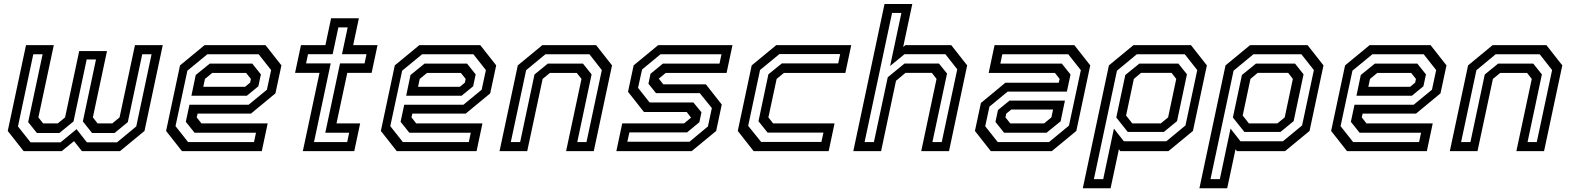

<svg xmlns="http://www.w3.org/2000/svg" viewBox="-20 -770 7998 978"><path d="M112.5 -540H254L175.5 -172L199.5 -141.5H274.5L311.5 -172L383.5 -510H525L453 -172L477 -141.5H552L589 -172L667.5 -540H809L716 -103L591 0H397.5L357 -51L294 0H100.5L19.5 -103ZM149.5 -493.5 71.5 -126 135.5 -45H288.5L370 -112L422.5 -45H576L674 -126L752 -493.5H704.5L631 -148L563.5 -92.5H449L402 -151.5L469 -467H421.5L354.5 -151.5L282.5 -92.5H168L123.5 -148L197 -493.5Z M1332.5 -540 1413.5 -437 1383 -294.5 1258.5 -191.5H986.5L982 -172L1006 -141.5H1343.5L1313.5 0H907L826 -103L897 -437L1022 -540ZM1265 -446 1309 -391 1296 -330.5 1237.5 -282.5H955L977 -388L1048.5 -446ZM1297.5 -493.5H1036L934.5 -410L874 -127.5L938 -46.5H1274L1284 -94H971L926.5 -149.5L945 -236.5H1246.5L1339.5 -313L1361 -413ZM1233.5 -398.5H1061L1024 -368L1015.5 -328H1228.5L1254 -349L1258 -368Z M1522.5 0 1607.5 -399H1483L1513 -540H1637.5L1666.5 -677H1808L1779 -540H1903L1873 -399H1749L1694 -141.5H1814.5L1784.5 0ZM1579.5 -46.5H1748.5L1758.5 -94H1637L1712 -447H1837L1847 -494H1722L1751 -630.5H1703.5L1674.5 -494H1549L1539 -447H1664.5Z M2426.5 -540 2507.5 -437 2477 -294.5 2352.5 -191.5H2080.5L2076 -172L2100 -141.5H2437.5L2407.5 0H2001L1920 -103L1991 -437L2116 -540ZM2359 -446 2403 -391 2390 -330.5 2331.5 -282.5H2049L2071 -388L2142.5 -446ZM2391.5 -493.5H2130L2028.5 -410L1968 -127.5L2032 -46.5H2368L2378 -94H2065L2020.5 -149.5L2039 -236.5H2340.5L2433.5 -313L2455 -413ZM2327.5 -398.5H2155L2118 -368L2109.5 -328H2322.5L2348 -349L2352 -368Z M2524.5 0 2617.5 -437 2742.5 -540H3016.5L3097.5 -437L3004.5 0H2863.5L2942 -368L2918 -398.5H2781L2744 -368L2665.5 0ZM2582 -46.5H2629.5L2702.5 -390.5L2770.5 -446H2949.5L2993.5 -391L2920.5 -46.5H2967.5L3045.5 -413L2982.5 -493.5H2758L2660 -412.5Z M3119.5 0 3149.5 -141.5H3464.5L3501.5 -172L3501 -169.5L3478 -199.5H3260L3179 -302.5L3207.5 -437L3332.5 -540H3711L3681 -398.5H3371L3334 -368L3334.5 -371L3358.5 -340.5H3575.5L3656.5 -237.5L3628 -103L3503 0ZM3175.5 -48H3492L3586 -126L3606 -219.5L3544.5 -295.5H3321.5L3283 -343.5L3293.5 -394L3356.5 -446H3645L3655 -493.5H3344.5L3250.5 -416L3230 -322.5L3289 -248H3512L3553 -198L3542.5 -147.5L3479.5 -95.5H3186Z M3819 0 3738 -103 3809 -437 3934 -540H4316L4286 -398.5H3973L3936 -368L3894 -172L3918 -141.5H4231L4201 0ZM3857 -47H4164L4174.5 -94.5H3890L3843.5 -152.5L3894 -391.5L3962.5 -447H4249.5L4259.5 -494.5H3950L3851.5 -413.5L3791 -129Z M4326.5 0 4485.5 -749.5H4627L4580.5 -530.5L4592 -540H4825.5L4906.5 -437L4814 0H4672.5L4750.5 -368L4726.5 -399H4592.5L4544 -358.5L4468 0ZM4384 -46.5H4431.5L4502 -376.5L4587.5 -446.5H4762.5L4804 -395.5L4729.5 -46.5H4777L4856 -417L4795.5 -494H4587.5L4514 -434L4571.5 -704H4524Z M5027 0 4946 -103 4976.5 -245.5 5101 -348.5H5373L5377.5 -368L5353.5 -398.5H5016L5046 -540H5452.5L5533.5 -437L5462.5 -103L5337.5 0ZM5094.5 -94 5050.5 -149 5063.5 -209.5 5122 -257.5H5404.5L5382.5 -152L5311 -94ZM5062 -46.5H5323.5L5425 -130L5485.5 -412.5L5421.5 -493.5H5085.5L5075.5 -446H5388.5L5433 -390.5L5414.5 -303.5H5113L5020 -227L4998.5 -127ZM5126 -141.5H5298.5L5335.5 -172L5344 -212H5131L5105.5 -191L5101.5 -172Z M5495.5 189 5628.5 -437 5753.5 -540H6046.5L6127.5 -437L6056.5 -103L5931.5 0H5686.5L5679.5 -10L5637 189ZM5552 142.5H5599.5L5654 -115L5704.5 -50.5H5921L6018.5 -131L6078.5 -413L6015 -493.5H5770.5L5669.5 -410ZM5747.5 -141.5H5893L5930 -172L5971.5 -368L5947.5 -399H5792.5L5755.5 -368L5716 -181.5ZM5724.5 -98 5666 -171.5 5712 -388 5783.5 -446H5982.5L6026 -391.5L5975.5 -153L5908.5 -98Z M6089.5 189 6222.5 -437 6347.5 -540H6640.5L6721.5 -437L6650.5 -103L6525.5 0H6280.5L6273.5 -10L6231 189ZM6146 142.5H6193.5L6248 -115L6298.5 -50.5H6515L6612.5 -131L6672.5 -413L6609 -493.5H6364.5L6263.5 -410ZM6341.5 -141.5H6487L6524 -172L6565.5 -368L6541.5 -399H6386.5L6349.5 -368L6310 -181.5ZM6318.5 -98 6260 -171.5 6306 -388 6377.5 -446H6576.5L6620 -391.5L6569.5 -153L6502.5 -98Z M7267 -540 7348 -437 7317.5 -294.5 7193 -191.5H6921L6916.5 -172L6940.5 -141.5H7278L7248 0H6841.5L6760.5 -103L6831.5 -437L6956.5 -540ZM7199.5 -446 7243.5 -391 7230.5 -330.5 7172 -282.5H6889.5L6911.5 -388L6983 -446ZM7232 -493.5H6970.5L6869 -410L6808.5 -127.5L6872.5 -46.5H7208.5L7218.5 -94H6905.5L6861 -149.5L6879.5 -236.5H7181L7274 -313L7295.5 -413ZM7168 -398.5H6995.5L6958.5 -368L6950 -328H7163L7188.5 -349L7192.5 -368Z M7365 0 7458 -437 7583 -540H7857L7938 -437L7845 0H7704L7782.5 -368L7758.5 -398.5H7621.5L7584.5 -368L7506 0ZM7422.5 -46.5H7470L7543 -390.5L7611 -446H7790L7834 -391L7761 -46.5H7808L7886 -413L7823 -493.5H7598.5L7500.5 -412.5Z"/></svg>

Font: Tourney Thin Medium
Style: Italic
Weight: 500
Italic angle: -12°
Version: Version 1.015